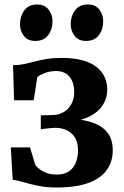

<svg xmlns="http://www.w3.org/2000/svg" viewBox="-20 -824 553 854"><path d="M229 10Q186.5 10 150.2 2.5Q114 -5 85.2 -13.5Q56.5 -22 36.5 -24.5L28 -168.5H113.5L136.5 -91.5Q149 -73.5 173.8 -60.5Q198.5 -47.5 232.5 -47.5Q265.5 -47.5 286.5 -61.8Q307.5 -76 317.2 -100.8Q327 -125.5 327 -156.5Q327 -202 299.8 -228.8Q272.5 -255.5 224.5 -255.5Q218 -255.5 205 -254.2Q192 -253 179.5 -251.5Q167 -250 161.5 -248.5V-311L219 -312.5Q242.5 -313.5 263.2 -325.5Q284 -337.5 297 -360.2Q310 -383 310 -415Q310 -444.5 300.2 -465.2Q290.5 -486 272.8 -497Q255 -508 231 -508Q201 -508 178.2 -498.8Q155.5 -489.5 146 -481L130 -378H42.5L38 -534Q63.5 -534 87 -539Q110.5 -544 135.2 -550.5Q160 -557 188.8 -561.8Q217.5 -566.5 254 -566.5Q323 -566.5 368.2 -548.8Q413.5 -531 435.2 -499Q457 -467 457 -425Q457 -388 438 -357.8Q419 -327.5 381.8 -307.8Q344.5 -288 289.5 -281L290 -294.5Q348 -293.5 391 -279Q434 -264.5 457.8 -234.2Q481.5 -204 481.5 -155Q481.5 -107 456.2 -69.8Q431 -32.5 375.8 -11.2Q320.5 10 229 10ZM136.5 -642Q103 -642 86 -664.5Q69 -687 69 -716.5Q69 -752 88.2 -778Q107.5 -804 145 -804H146Q179 -804 196.2 -781.2Q213.5 -758.5 213.5 -729.5Q213.5 -694 194.5 -668Q175.5 -642 137.5 -642ZM362 -642Q329 -642 311.8 -664.5Q294.5 -687 294.5 -716.5Q294.5 -752 313.8 -778Q333 -804 370.5 -804H371.5Q405 -804 422 -781.2Q439 -758.5 439 -729.5Q439 -694 420 -668Q401 -642 363 -642Z"/></svg>

Font: Merriweather 24pt
Style: Bold
Weight: 700
Designer: Eben Sorkin
Foundry: Eben Sorkin
Version: Version 2.100